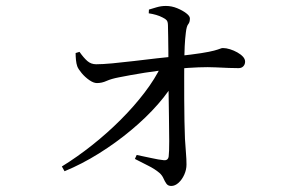

<svg xmlns="http://www.w3.org/2000/svg" viewBox="-20 -586 1040 649"><path d="M442 -62.2Q466.1 -57.6 491.3 -51.8Q516.5 -46.1 533.5 -44.5Q548.2 -42.9 550.2 -57.4Q552 -72 552 -109.1Q552 -146.2 551.1 -193.4Q550.2 -240.6 549.7 -287.4Q549.2 -334.3 549.2 -369.7Q549.2 -388.5 549.1 -412.9Q549 -437.2 548.5 -461.1Q548 -485.1 547.7 -500.9Q547.5 -512.3 543.5 -517.3Q539.4 -522.2 529.8 -526.8Q519.4 -532.3 507.8 -535.6Q496.2 -539 482.8 -541L483.4 -553.6Q494.3 -556.8 509.4 -561.4Q524.6 -565.9 540.9 -565.9Q560.2 -565.9 578.8 -558.3Q597.4 -550.6 609.7 -541.1Q621.9 -531.7 621.9 -523.8Q621.9 -510.8 616.3 -504.3Q610.7 -497.8 608.2 -476Q605.6 -456 604.3 -429.4Q603 -402.8 602.8 -381.7Q602.6 -359.8 602.6 -325.2Q602.6 -290.5 602.7 -251.5Q602.8 -212.5 603.5 -177Q604.2 -141.4 605.2 -117Q607 -86.4 608.7 -67.2Q610.4 -47.9 610.4 -29.9Q610.4 -12.4 602.9 4.3Q595.5 20.9 583.6 31.8Q571.7 42.6 559 42.6Q547.9 42.6 542.5 34.9Q537 27.2 532.5 16.8Q527.9 6.4 519 -1.5Q503 -15.1 480.2 -26.3Q457.3 -37.5 436 -48.8ZM235.6 -406.7 248.7 -410.7Q262.8 -390.6 275.3 -379.7Q287.9 -368.8 305 -368.8Q326.3 -368.8 359.9 -371.9Q393.4 -375 432.6 -379.7Q471.8 -384.5 509.9 -388.8Q548.1 -393.1 578.7 -396.1Q630.7 -401.7 660.2 -406.4Q689.7 -411.1 703.9 -415Q718 -418.9 723.6 -421.2Q729.2 -423.6 733.2 -423.6Q744.8 -423.6 757.6 -419.5Q770.4 -415.5 782.2 -408.9Q794 -402.3 801.3 -394.3Q808.5 -386.4 808.5 -377.7Q808.5 -368.4 802.6 -362.1Q796.8 -355.7 786.5 -355.7Q759.3 -355.7 709.3 -358.3Q659.4 -361 575.3 -353.2Q520.6 -348.4 469.3 -340.2Q418 -331.9 381.6 -324.5Q356.4 -319.7 340.3 -312.5Q324.3 -305.2 307.7 -305.2Q296.3 -305.2 281.9 -315.2Q267.5 -325.2 256.1 -338.8Q244.6 -352.5 241.2 -361.8Q238 -370.8 236.8 -383.2Q235.6 -395.6 235.6 -406.7ZM198.2 -7.2 189.1 -23.3Q241.2 -55.4 292.1 -95.9Q343.1 -136.3 388.2 -181.5Q433.4 -226.7 468.8 -273.2Q504.3 -319.7 525.3 -363.9L577.6 -366.2L576 -321.4Q553.5 -278.8 514 -233.8Q474.5 -188.7 423.3 -146.1Q372.2 -103.4 314.4 -67.3Q256.6 -31.2 198.2 -7.2Z"/></svg>

Font: Noto Serif KR
Style: Regular
Weight: 200
Designer: Ryoko NISHIZUKA 西塚涼子 (kana & ideographs); Frank Grießhammer (Latin, Greek & Cyrillic); Wenlong ZHANG 张文龙 (bopomofo); San
Foundry: Adobe
Version: Version 2.001;hotconv 1.1.0;makeotfexe 2.6.0